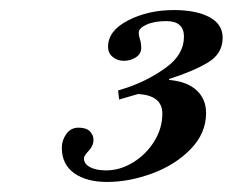

<svg xmlns="http://www.w3.org/2000/svg" viewBox="-20 -706 463 382"><path d="M103 -412Q103 -427 112 -439.5Q121 -452 136 -452Q152 -452 159 -444.5Q166 -437 166 -428Q166 -416 156.5 -406Q147 -396 147 -391Q147 -380 159 -373.5Q171 -367 191 -367Q219 -367 245 -383Q271 -399 287 -425Q303 -451 303 -480Q303 -516 255 -519L217 -508L215 -526L234 -532Q277 -547 311.5 -572.5Q346 -598 346 -633Q346 -664 311 -664Q287 -664 271.5 -657Q256 -650 256 -641Q256 -635 258.5 -627.5Q261 -620 261 -611Q261 -599 250.5 -592Q240 -585 226 -585Q214 -585 204.5 -592.5Q195 -600 195 -613Q195 -645 235 -665.5Q275 -686 326 -686Q370 -686 396.5 -672Q423 -658 423 -631Q423 -599 393.5 -581.5Q364 -564 317 -549L316 -547Q352 -544 371 -526.5Q390 -509 390 -481Q390 -441 359.5 -409.5Q329 -378 283 -361Q237 -344 193 -344Q152 -344 127.5 -361.5Q103 -379 103 -412Z"/></svg>

Font: Ibarra Real Nova
Style: Italic
Weight: 400
Italic angle: -22°
Designer: Jose Maria Ribagorda & Octavio Pardo
Foundry: Octavio Pardo
Version: Version 1.014